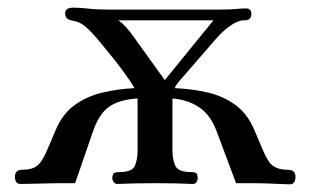

<svg xmlns="http://www.w3.org/2000/svg" viewBox="-20 -478 810 501"><path d="M286 2Q280 2 276.5 -3Q273 -8 273 -14Q274 -26 279.5 -27.5Q285 -29 292 -29Q326 -29 332.5 -46.5Q339 -64 339 -84V-221Q290 -218 264 -199Q238 -180 223 -136L176 0H134Q127 0 105.5 0.5Q84 1 62.5 1.5Q41 2 33 2Q19 2 19 -17Q19 -35 38 -35Q62 -35 75.5 -44.5Q89 -54 102 -84L125 -138Q143 -181 175 -204Q207 -227 247.5 -236.5Q288 -246 331 -248Q320 -267 301.5 -292Q283 -317 264.5 -339.5Q246 -362 237 -373Q215 -399 200.5 -410.5Q186 -422 169 -424Q158 -426 154 -431Q150 -436 150 -443Q150 -458 171 -458Q190 -458 211 -455.5Q232 -453 263 -453H551Q580 -453 595.5 -454.5Q611 -456 622 -456Q636 -456 636 -441Q636 -425 617 -425Q601 -425 581 -411Q561 -397 543 -376L445 -263Q439 -256 436 -248Q482 -246 522.5 -236.5Q563 -227 594.5 -204Q626 -181 644 -138L667 -84Q680 -53 694 -44Q708 -35 731 -35Q751 -35 751 -17Q751 3 736 3Q728 3 709.5 2Q691 1 672 0.5Q653 0 645 0H596L545 -136Q529 -179 499 -198.5Q469 -218 430 -221Q430 -215 430 -204V-84Q430 -64 437 -46.5Q444 -29 478 -29Q485 -29 490 -27.5Q495 -26 496 -14Q496 -8 493 -3Q490 2 483 2Q460 1 438 0.5Q416 0 388 0Q357 0 333 0.5Q309 1 286 2ZM328 -383 410 -269 537 -425H289Q299 -418 308.5 -407.5Q318 -397 328 -383Z"/></svg>

Font: Alice
Style: Regular
Weight: 400
Designer: Ksenia Yerulevich
Foundry: Cyreal (http://www.cyreal.org/)
Version: Version 2.003; ttfautohint (v1.8.3)